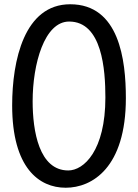

<svg xmlns="http://www.w3.org/2000/svg" viewBox="-20 -859 648 900"><path d="M133 -384C133 -559 188 -758 304 -758C459 -758 474 -531 474 -402C474 -153 373 -60 300 -60C163 -60 133 -245 133 -384ZM37 -365C37 -72 163 21 288 21C412 21 570 -73 570 -399C570 -578 539 -839 309 -839C94 -839 37 -576 37 -365Z"/></svg>

Font: Life Savers
Style: ExtraBold
Weight: 800
Designer: Pablo Impallari, Rodrigo Fuenzalida, Brenda Gallo
Foundry: Pablo Impallari, Rodrigo Fuenzalida, Brenda Gallo
Version: Version 3.000